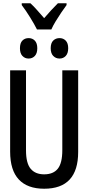

<svg xmlns="http://www.w3.org/2000/svg" viewBox="-20 -1144 540 1174"><path d="M250 10Q148 10 95 -46.5Q42 -103 42 -217V-714H139V-225Q139 -146 167.5 -112Q196 -78 250 -78Q306 -78 333.5 -112.5Q361 -147 361 -226V-714H458V-215Q458 10 250 10ZM344 -786Q321 -786 305.5 -802Q290 -818 290 -849Q290 -881 305.5 -896Q321 -911 344 -911Q367 -911 382 -895.5Q397 -880 397 -849Q397 -818 382 -802Q367 -786 344 -786ZM155 -786Q132 -786 117 -802Q102 -818 102 -849Q102 -881 117 -896Q132 -911 155 -911Q178 -911 193 -895.5Q208 -880 208 -849Q208 -818 193 -802Q178 -786 155 -786ZM206 -964Q190 -996 164 -1038Q138 -1080 113 -1113V-1124H166Q185 -1107 206.5 -1082.5Q228 -1058 250 -1033Q275 -1062 292.5 -1081Q310 -1100 334 -1124H387V-1113Q372 -1093 354.5 -1067Q337 -1041 320.5 -1014Q304 -987 294 -964Z"/></svg>

Font: Noto Sans Mono ExtraCondensed Medium
Style: Regular
Weight: 500
Width: 2
Designer: Monotype Design Team
Foundry: Monotype Imaging Inc.
Version: Version 2.014